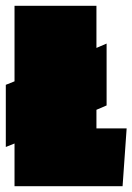

<svg xmlns="http://www.w3.org/2000/svg" viewBox="-20 -641 456 661"><path d="M402 0H30V-147L0 -135V-349L30 -361V-621H312V-476L347 -491V-278L312 -263V-199H416Z"/></svg>

Font: Passion One Black
Style: Regular
Weight: 900
Designer: Alejandro Lo Celso
Foundry: Fontstage
Version: Version 1.002